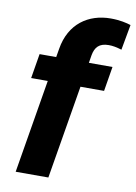

<svg xmlns="http://www.w3.org/2000/svg" viewBox="-86 -817 619 873"><g transform="rotate(10 223.5 -380.5)"><path d="M399.5 -545.5H290.5L296.5 -582C303.3 -619 321.7 -640.6 365.8 -640.6C384.2 -640.6 401.3 -637.4 425.8 -630L447.1 -747.5C427.2 -753.9 396.3 -761.4 354 -761.4C251.4 -761.4 165.5 -703.5 146.3 -584.9L139.6 -545.5H62.9L44 -431.8H120.7L48.7 0H199.6L271.7 -431.8H380.7Z"/></g></svg>

Font: Magic Ui Pro
Style: Bold Italic
Weight: 700
Italic angle: -9.39999°
Designer: Stefan Endress, Andreas Faust
Version: Version 1.000;FEAKit 1.0